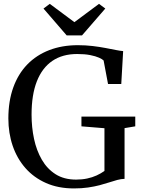

<svg xmlns="http://www.w3.org/2000/svg" viewBox="-20 -992 752 1022"><path d="M373.5 11Q290 11 225 -17.8Q160 -46.5 115.2 -97.5Q70.5 -148.5 47.5 -216Q24.5 -283.5 24.5 -361.5Q24.5 -453.5 50.5 -526Q76.5 -598.5 125.2 -648.8Q174 -699 242.2 -725.2Q310.5 -751.5 394.5 -751.5Q436 -751.5 473.2 -747Q510.5 -742.5 541.8 -736.5Q573 -730.5 597 -725.8Q621 -721 635.5 -720L625.5 -545H555L531.5 -670Q525 -677 507 -685Q489 -693 460 -698.8Q431 -704.5 390.5 -704.5Q312.5 -704.5 258.5 -667.8Q204.5 -631 176.2 -559.2Q148 -487.5 148 -381.5Q148 -314.5 161.2 -252.5Q174.5 -190.5 202.8 -141.8Q231 -93 276 -64.5Q321 -36 385 -36Q416.5 -36 443.8 -41.8Q471 -47.5 494 -58Q517 -68.5 536 -82V-309.5L413.5 -319.5V-371.5H700V-319.5L643 -310V-40Q624 -39.5 603.8 -34Q583.5 -28.5 560.8 -21Q538 -13.5 510.5 -6.2Q483 1 449 6Q415 11 373.5 11ZM335 -803.5 211.5 -946.5 245 -971.5 376 -874 507 -971.5 540.5 -946.5 416.5 -803.5Z"/></svg>

Font: Merriweather 48pt
Style: Regular
Weight: 400
Version: Version 2.100